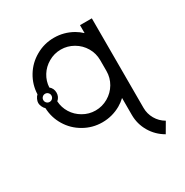

<svg xmlns="http://www.w3.org/2000/svg" viewBox="-165 -634 949 984"><g transform="rotate(-30 310.0 -142.5)"><path d="M178 -471Q129 -443 100 -395Q71 -347 69 -291Q61 -284 55.5 -272Q50 -260 50 -250Q50 -240 55.5 -228Q61 -216 69 -209Q71 -153 100 -105Q129 -57 178 -29Q228 0 286.5 0Q345 0 396 -29Q417 -41 435 -58V41V42Q435 96 462 142Q489 188 536 215L571 155Q540 137 522.5 106.5Q505 76 505 41V-489H435V-442Q417 -459 396 -471Q345 -500 286.5 -500Q228 -500 178 -471ZM435 -282V-218Q435 -178 415 -144Q395 -110 360.5 -90Q326 -70 286.5 -70Q247 -70 213 -90Q180 -109 160.5 -140.5Q141 -172 139 -209Q158 -225 158 -250Q158 -275 139 -291Q141 -328 160.5 -359.5Q180 -391 213 -410Q247 -430 286.5 -430Q326 -430 360.5 -410Q395 -390 415 -356Q435 -322 435 -282ZM87 -267Q94 -274 104 -274Q114 -274 121 -267Q128 -260 128 -250Q128 -240 121 -233Q114 -226 104 -226Q94 -226 87 -233Q80 -240 80 -250Q80 -260 87 -267Z"/></g></svg>

Font: Sakbunderan
Style: Regular
Weight: 400
Version: Version 1.00